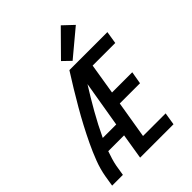

<svg xmlns="http://www.w3.org/2000/svg" viewBox="-270 -1122 1261 1261"><g transform="rotate(-45 360.0 -491.5)"><path d="M19 0H119L131 -74Q136 -100 144 -126Q152 -152 161 -178H308L279 0H589L603 -87H393L436 -346H624L639 -433H451L486 -648H696L710 -735H357Q323 -682 291 -629Q259 -576 227.5 -522Q196 -468 167 -413Q138 -358 111.5 -302.5Q85 -247 63 -189.5Q41 -132 31 -74ZM322 -265H197Q236 -348 281.5 -428Q327 -508 376 -586ZM415 -763 597 -915 525 -983 360 -816Z"/></g></svg>

Font: Iosevka Sparkle Medium Oblique
Style: Regular
Weight: 500
Italic angle: -9°
Designer: Belleve Invis
Foundry: Belleve Invis
Version: Version 4.5.0; ttfautohint (v1.8.3)